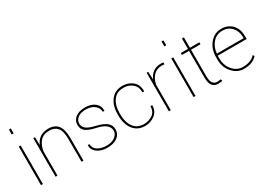

<svg xmlns="http://www.w3.org/2000/svg" viewBox="-12 -1515 3133 2278"><g transform="rotate(-30 1554.5 -376.0)"><path d="M116.7 -694.3H90.3V-761.7H116.7ZM116.7 0H90.3V-528.3H116.7Z M499 -538.1Q585.4 -538.1 628.7 -483.6Q671.9 -429.2 671.9 -311V0H645.5V-312Q645.5 -421.9 606.2 -466.8Q566.9 -511.7 499.5 -511.7Q414.1 -511.7 370.6 -460.7Q327.1 -409.7 316.4 -330.1V0H290V-528.3H312.5L315.9 -419.4Q366.2 -538.1 499 -538.1Z M1161.1 -127.9Q1161.1 -224.6 1000 -259.8Q905.8 -279.8 863.5 -311.3Q821.3 -342.8 821.3 -402.3Q821.3 -461.9 869.4 -500Q917.5 -538.1 1001.5 -538.1Q1085.4 -538.1 1135.7 -497.1Q1186 -456.1 1183.6 -390.1L1182.6 -387.2H1160.2Q1160.2 -439 1116.5 -475.3Q1072.8 -511.7 998.5 -511.7Q924.3 -511.7 886 -480Q847.7 -448.2 847.7 -406.2Q847.7 -364.3 880.1 -335Q912.6 -305.7 1004.4 -284.2Q1096.2 -262.7 1141.8 -227.5Q1187.5 -192.4 1187.5 -129.9Q1187.5 -67.4 1136.5 -28.6Q1085.4 10.3 997.6 10.3Q909.7 10.3 857.2 -31Q804.7 -72.3 808.1 -131.3L809.1 -134.3H830.6Q834.5 -71.8 884.3 -43.9Q934.1 -16.1 1004.4 -16.1Q1074.7 -16.1 1117.9 -50.3Q1161.1 -84.5 1161.1 -127.9Z M1514.2 -16.1Q1581.1 -16.1 1632.3 -52.7Q1683.6 -89.4 1683.6 -162.6H1706.1L1707 -159.7Q1709 -82 1650.1 -35.9Q1591.3 10.3 1514.2 10.3Q1413.1 10.3 1355.7 -62.5Q1298.3 -135.3 1298.3 -253.9V-274.4Q1298.3 -392.6 1355.5 -465.3Q1412.6 -538.1 1513.2 -538.1Q1595.2 -538.1 1652.1 -490Q1709 -441.9 1707 -354.5L1706.1 -351.6H1683.6Q1683.6 -429.2 1633.8 -470.5Q1584 -511.7 1513.2 -511.7Q1420.4 -511.7 1372.6 -445.3Q1324.7 -378.9 1324.7 -274.4V-253.9Q1324.7 -148.4 1372.6 -82.3Q1420.4 -16.1 1514.2 -16.1Z M1868.7 0H1842.3V-528.3H1863.8L1868.7 -436.5V-418.5Q1890.6 -475.1 1934.1 -506.6Q1977.5 -538.1 2041 -538.1Q2059.1 -538.1 2078.1 -532.7L2075.2 -509.3L2041 -512.2Q1970.2 -512.2 1926 -466.6Q1881.8 -420.9 1868.7 -346.2Z M2207 -694.3H2180.7V-761.7H2207ZM2207 0H2180.7V-528.3H2207Z M2516.6 10.3Q2463.4 10.3 2435.8 -24.4Q2408.2 -59.1 2408.2 -136.2V-501.5H2310.5V-528.3H2408.2V-670.9H2435.1V-528.3H2564.9V-501.5H2435.1V-136.2Q2435.1 -71.3 2457 -43.7Q2479 -16.1 2515.1 -16.1Q2534.2 -16.1 2566.9 -20.5L2571.8 3.4Q2550.3 10.3 2516.6 10.3Z M2678.2 -311 2679.7 -308.1H3043.9V-324.2Q3043.9 -404.8 2995.1 -458.3Q2946.3 -511.7 2868.2 -511.7Q2790 -511.7 2737.5 -454.3Q2685.1 -397 2678.2 -311ZM2647.9 -244.1V-275.4Q2647.9 -389.2 2711.4 -463.6Q2774.9 -538.1 2866.2 -538.1Q2957.5 -538.1 3013.9 -479.5Q3070.3 -420.9 3070.3 -322.3V-281.7H2674.3V-244.1Q2674.3 -148.4 2730.5 -82.3Q2786.6 -16.1 2869.6 -16.1Q2980 -16.1 3036.6 -80.6L3050.8 -60.1Q2987.3 10.3 2869.6 10.3Q2779.3 10.3 2713.6 -62.7Q2647.9 -135.7 2647.9 -244.1Z"/></g></svg>

Font: Roboto-Thin
Style: Regular
Weight: 250
Designer: Google
Version: Version 1.100141; 2013; ttfautohint (v0.94.14-c901) -l 8 -r 